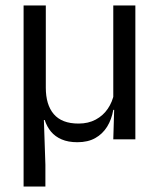

<svg xmlns="http://www.w3.org/2000/svg" viewBox="-20 -508 580 700"><path d="M473.5 -488V0H393L396.5 -117L393 -122V-488ZM147 -188Q147 -157.5 154.2 -133.2Q161.5 -109 176 -92Q190.5 -75 213 -66.2Q235.5 -57.5 266.5 -57.5Q302 -57.5 329 -72Q356 -86.5 373 -111.5Q390 -136.5 396 -167.5L410.5 -107.5H393Q387 -72.5 370.5 -46Q354 -19.5 327.2 -4.5Q300.5 10.5 262 10.5Q228.5 10.5 204.8 0.2Q181 -10 166 -28Q151 -46 143 -70.5H140L145.5 92.5V172H66V-488H147Z"/></svg>

Font: Anek Latin
Style: Regular
Weight: 400
Designer: Yesha Goshar
Foundry: Ek Type
Version: Version 1.003